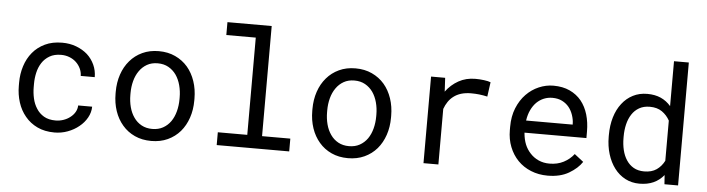

<svg xmlns="http://www.w3.org/2000/svg" viewBox="-47 -953 4295 1167"><g transform="rotate(5 2100.5 -370.0)"><path d="M310.1 -63.5Q267.6 -63.5 239 -80.3Q210.4 -97.2 193.4 -124.5Q175.8 -151.4 168.2 -185.3Q160.6 -219.2 160.6 -253.9V-274.4Q160.6 -308.6 168.2 -342.3Q175.8 -376 193.4 -403.3Q210.9 -430.2 239.5 -447Q268.1 -463.9 310.1 -463.9Q337.4 -463.9 361.1 -454.6Q384.8 -445.3 401.9 -429.2Q418.9 -413.1 429 -391.8Q439 -370.6 439.5 -346.7H524.9Q524.9 -386.7 508.8 -421.9Q492.7 -457 464.4 -482.9Q435.5 -508.3 396.2 -523.2Q356.9 -538.1 310.1 -538.1Q250 -538.1 205.1 -516.6Q160.2 -495.1 130.4 -459Q100.1 -422.4 85 -374.5Q69.8 -326.7 69.8 -274.4V-253.9Q69.8 -201.2 85 -153.6Q100.1 -106 130.4 -69.8Q160.2 -33.2 205.1 -11.7Q250 9.8 310.1 9.8Q352.1 9.8 390.6 -4.6Q429.2 -19 459 -43.5Q488.8 -67.4 506.6 -99.4Q524.4 -131.3 524.9 -166.5H439.5Q439 -144.5 428 -125.7Q417 -106.9 398.9 -93.3Q380.9 -79.1 357.7 -71.3Q334.5 -63.5 310.1 -63.5Z M659.7 -269V-258.3Q659.7 -201.2 676.3 -152.3Q692.9 -103.5 724.1 -67.4Q754.9 -31.2 799.6 -10.7Q844.2 9.8 900.4 9.8Q956.1 9.8 1000.5 -10.7Q1044.9 -31.2 1076.2 -67.4Q1106.9 -103.5 1123.5 -152.3Q1140.1 -201.2 1140.1 -258.3V-269Q1140.1 -326.2 1123.5 -375.2Q1106.9 -424.3 1076.2 -460.4Q1044.9 -496.6 1000.2 -517.3Q955.6 -538.1 899.4 -538.1Q843.8 -538.1 799.3 -517.3Q754.9 -496.6 724.1 -460.4Q692.9 -424.3 676.3 -375.2Q659.7 -326.2 659.7 -269ZM750 -258.3V-269Q750 -307.6 759.3 -343Q768.6 -378.4 787.6 -405.3Q806.2 -432.1 834 -448Q861.8 -463.9 899.4 -463.9Q937 -463.9 965.1 -448Q993.2 -432.1 1012.2 -405.3Q1030.8 -378.4 1040.3 -343Q1049.8 -307.6 1049.8 -269V-258.3Q1049.8 -219.2 1040.5 -183.8Q1031.2 -148.4 1012.7 -121.6Q993.7 -94.7 965.6 -79.1Q937.5 -63.5 900.4 -63.5Q862.8 -63.5 834.5 -79.1Q806.2 -94.7 787.6 -121.6Q768.6 -148.4 759.3 -183.8Q750 -219.2 750 -258.3Z M1299.3 -750V-671.4H1479V-78.1H1299.3V0H1741.7V-78.1H1569.3V-750Z M1859.9 -269V-258.3Q1859.9 -201.2 1876.5 -152.3Q1893.1 -103.5 1924.3 -67.4Q1955.1 -31.2 1999.8 -10.7Q2044.4 9.8 2100.6 9.8Q2156.2 9.8 2200.7 -10.7Q2245.1 -31.2 2276.4 -67.4Q2307.1 -103.5 2323.7 -152.3Q2340.3 -201.2 2340.3 -258.3V-269Q2340.3 -326.2 2323.7 -375.2Q2307.1 -424.3 2276.4 -460.4Q2245.1 -496.6 2200.4 -517.3Q2155.8 -538.1 2099.6 -538.1Q2043.9 -538.1 1999.5 -517.3Q1955.1 -496.6 1924.3 -460.4Q1893.1 -424.3 1876.5 -375.2Q1859.9 -326.2 1859.9 -269ZM1950.2 -258.3V-269Q1950.2 -307.6 1959.5 -343Q1968.8 -378.4 1987.8 -405.3Q2006.3 -432.1 2034.2 -448Q2062 -463.9 2099.6 -463.9Q2137.2 -463.9 2165.3 -448Q2193.4 -432.1 2212.4 -405.3Q2231 -378.4 2240.5 -343Q2250 -307.6 2250 -269V-258.3Q2250 -219.2 2240.7 -183.8Q2231.4 -148.4 2212.9 -121.6Q2193.8 -94.7 2165.8 -79.1Q2137.7 -63.5 2100.6 -63.5Q2063 -63.5 2034.7 -79.1Q2006.3 -94.7 1987.8 -121.6Q1968.8 -148.4 1959.5 -183.8Q1950.2 -219.2 1950.2 -258.3Z M2831.5 -538.1Q2773.9 -538.1 2728.8 -512.9Q2683.6 -487.8 2651.4 -444.3L2650.9 -457.5L2647 -528.3H2561V0H2651.9V-338.9Q2660.6 -363.3 2674.1 -383.1Q2687.5 -402.8 2705.6 -416.5Q2725.6 -432.1 2752.4 -440.2Q2779.3 -448.2 2812.5 -448.2Q2838.4 -448.2 2862.1 -445.6Q2885.7 -442.9 2912.1 -437L2924.3 -525.4Q2910.6 -531.2 2883.5 -534.7Q2856.4 -538.1 2831.5 -538.1Z M3318.8 9.8Q3396 9.8 3448.5 -21.2Q3501 -52.2 3527.3 -92.3L3472.2 -135.3Q3447.3 -103 3409.7 -83.5Q3372.1 -64 3323.7 -64Q3287.1 -64 3256.8 -77.6Q3226.6 -91.3 3205.1 -115.2Q3184.1 -137.7 3172.1 -167Q3160.2 -196.3 3156.7 -234.9V-238.3H3534.2V-278.8Q3534.2 -334 3520.3 -381.3Q3506.3 -428.7 3478 -463.9Q3449.7 -498.5 3407 -518.3Q3364.3 -538.1 3307.1 -538.1Q3261.7 -538.1 3218.5 -519.5Q3175.3 -501 3141.6 -466.3Q3107.4 -431.2 3086.9 -380.6Q3066.4 -330.1 3066.4 -266.1V-245.6Q3066.4 -190.4 3085 -143.6Q3103.5 -96.7 3136.7 -62.5Q3169.9 -28.3 3216.6 -9.3Q3263.2 9.8 3318.8 9.8ZM3307.1 -463.9Q3341.8 -463.9 3366.9 -451.2Q3392.1 -438.5 3408.7 -418Q3425.3 -397.5 3434.6 -369.4Q3443.8 -341.3 3443.8 -316.9V-312.5H3159.7Q3165 -349.1 3178.5 -377.2Q3191.9 -405.3 3211.4 -424.8Q3231 -443.8 3255.4 -453.9Q3279.8 -463.9 3307.1 -463.9Z M3668.5 -268.6V-258.3Q3668.5 -201.7 3683.6 -152.6Q3698.7 -103.5 3726.1 -67.4Q3753.4 -31.2 3792.2 -10.7Q3831.1 9.8 3878.9 9.8Q3927.7 9.8 3964.4 -6.8Q4001 -23.4 4027.3 -55.7L4031.2 0H4114.3V-750H4023.9V-476.1Q3998 -506.3 3962.6 -522.2Q3927.2 -538.1 3879.9 -538.1Q3831.5 -538.1 3792.5 -518.1Q3753.4 -498 3726.1 -462.4Q3698.2 -426.8 3683.3 -377.2Q3668.5 -327.6 3668.5 -268.6ZM3758.8 -258.3V-268.6Q3758.8 -307.1 3767.1 -342Q3775.4 -377 3793 -403.8Q3810.1 -430.2 3837.2 -445.8Q3864.3 -461.4 3902.3 -461.4Q3946.8 -461.4 3976.6 -440.7Q4006.3 -419.9 4023.9 -387.7V-142.6Q4006.3 -107.9 3976.6 -87.4Q3946.8 -66.9 3901.4 -66.9Q3863.8 -66.9 3836.9 -82.3Q3810.1 -97.7 3793 -124Q3775.4 -150.4 3767.1 -185.1Q3758.8 -219.7 3758.8 -258.3Z"/></g></svg>

Font: Roboto Mono
Style: Regular
Weight: 400
Monospace: yes
Designer: Google
Version: Version 3.000